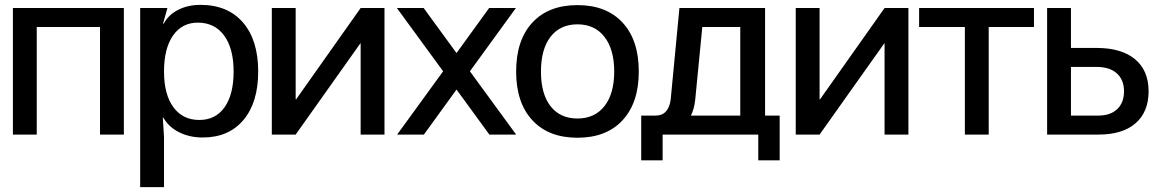

<svg xmlns="http://www.w3.org/2000/svg" viewBox="-20 -553 4764 789"><path d="M33 0V-520H489V0H391V-442H131V0Z M1041 -259Q1041 -132 980.5 -60Q920 12 813 12Q759 12 716 -9.5Q673 -31 651 -70H649L654 10V216H556V-520H668L650 -456H653Q672 -492 712 -512.5Q752 -533 804 -533Q916 -533 978.5 -460.5Q1041 -388 1041 -259ZM799 -60Q866 -60 903 -112.5Q940 -165 940 -259Q940 -354 901 -407Q862 -460 793 -460Q728 -460 691 -407Q654 -354 654 -259Q654 -165 692.5 -112.5Q731 -60 799 -60Z M1560 -520V0H1462V-375H1461L1195 0H1097V-520H1195V-145H1197L1462 -520Z M1721 -520 1856 -335 1990 -520H2100L1911 -260L2101 0H1991L1856 -185L1722 0H1612L1801 -260L1611 -520Z M2605 -259Q2605 -131 2538.5 -59Q2472 13 2353 13Q2234 13 2167.5 -59Q2101 -131 2101 -259Q2101 -388 2167.5 -460Q2234 -532 2353 -532Q2472 -532 2538.5 -460Q2605 -388 2605 -259ZM2353 -66Q2424 -66 2464 -117Q2504 -168 2504 -259Q2504 -350 2464 -401.5Q2424 -453 2353 -453Q2282 -453 2242.5 -402Q2203 -351 2203 -259Q2203 -167 2242.5 -116.5Q2282 -66 2353 -66Z M3124 -78H3184V106H3096V0H2703V106H2615V-78H2675Q2701 -78 2716.5 -95Q2732 -112 2736 -143L2772 -520H3124ZM3022 -78V-442H2866L2837 -144Q2833 -105 2819 -78Z M3713 -520V0H3615V-375H3614L3348 0H3250V-520H3348V-145H3350L3615 -520Z M4229 -442H4043V0H3945V-442H3757V-520H4229Z M4283 -520H4381V-356H4486Q4589 -356 4644.5 -309.5Q4700 -263 4700 -178Q4700 -93 4646.5 -46.5Q4593 0 4495 0H4283ZM4493 -78Q4543 -78 4571 -104.5Q4599 -131 4599 -178Q4599 -225 4569.5 -251.5Q4540 -278 4486 -278H4381V-78Z"/></svg>

Font: Non Bureau
Style: Regular
Weight: 400
Designer: Jona Saucedo
Foundry: Non Foundry
Version: Version 1.000; ttfautohint (v1.8.4)